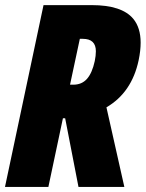

<svg xmlns="http://www.w3.org/2000/svg" viewBox="-23 -734 573 754"><path d="M337.4 -713.9Q455.1 -713.9 500 -660.6Q529.3 -625.5 529.3 -566.4Q529.3 -535.2 521.5 -497.6Q494.6 -370.6 395 -312.5L465.3 0H285.2L232.9 -269.5H224.1L167 0H-3.4L147.9 -713.9ZM264.6 -401.4Q298.3 -401.4 318.6 -424.3Q338.9 -447.3 349.1 -494.1Q353.5 -515.6 353.5 -532.7Q353.5 -581.5 302.2 -581.5H290.5L252 -401.4Z"/></svg>

Font: Open Sans Hebrew Condensed Extra Bold
Style: Italic
Weight: 800
Width: 3
Italic angle: -12°
Foundry: Ascender Corporation, Yanek Iontef
Version: Version 2.001;PS 002.001;hotconv 1.0.70;makeotf.lib2.5.58329